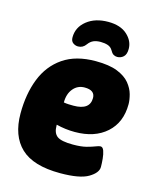

<svg xmlns="http://www.w3.org/2000/svg" viewBox="-110 -796 717 881"><g transform="rotate(15 248.5 -356.0)"><path d="M260 8Q132 8 73 -48Q14 -104 14 -210Q14 -303 42.5 -375.5Q71 -448 131.5 -489.5Q192 -531 286 -531Q350 -531 389 -515.5Q428 -500 448 -475.5Q468 -451 475 -425Q482 -399 482 -379Q482 -292 426 -242Q370 -192 276 -192Q231 -192 188 -203V-199Q188 -163 208 -148.5Q228 -134 283 -134Q322 -134 346.5 -140.5Q371 -147 386 -153Q401 -159 408 -159Q419 -159 424.5 -143.5Q430 -128 432 -106.5Q434 -85 434 -68Q434 -40 393.5 -16Q353 8 260 8ZM239 -307Q317 -307 317 -364Q317 -401 268 -401Q235 -401 214 -376Q193 -351 193 -310Q204 -308 216 -307.5Q228 -307 239 -307ZM295 -720Q353 -720 385 -691Q417 -662 417 -624Q417 -598 404.5 -586.5Q392 -575 375 -575Q365 -575 357 -580Q349 -585 342 -598Q334 -612 319 -617Q304 -622 285 -622Q265 -622 251 -616Q237 -610 226 -595Q212 -575 189 -575Q176 -575 165 -583Q154 -591 154 -609Q154 -657 193.5 -688.5Q233 -720 295 -720Z"/></g></svg>

Font: Asap Semi Condensed Semi Condensed Black
Style: Italic
Weight: 900
Width: 4
Italic angle: -6°
Designer: Pablo Cosgaya
Foundry: Omnibus-Type
Version: Version 3.001; ttfautohint (v1.8.4.7-5d5b)